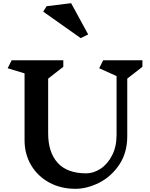

<svg xmlns="http://www.w3.org/2000/svg" viewBox="-20 -1164 938 1204"><path d="M778 -671V-310Q778 -205 727 -130Q676 -55 600.5 -17.5Q525 20 453 20Q361 20 288.5 -19.5Q216 -59 175 -128.5Q134 -198 134 -285V-704L28 -736L53 -786H377V-745L282 -671V-328Q282 -209 341.5 -143Q401 -77 521 -77Q566 -77 610 -105.5Q654 -134 682.5 -189Q711 -244 711 -318V-687L602 -736L627 -786H873V-745ZM486 -925 251 -1091 272 -1125 426 -1144 533 -948Z"/></svg>

Font: Inknut Antiqua SemiBold
Style: Regular
Weight: 600
Designer: Claus Eggers Sørensen
Foundry: Claus Eggers Sørensen
Version: Version 1.003; ttfautohint (v1.8.2) -l 8 -r 50 -G 200 -x 14 